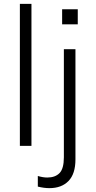

<svg xmlns="http://www.w3.org/2000/svg" viewBox="-20 -756 496 995"><path d="M83 -736H143V0H83ZM225 164Q266 164 288.5 141Q311 118 311 59V-501H371V70Q371 145 335 182Q299 219 236 219Q208 219 176 211V156Q203 164 225 164ZM383 -708V-630H302V-708Z"/></svg>

Font: Muli Light
Style: Regular
Weight: 300
Designer: Vernon Adams
Foundry: Vernon Adams
Version: Version 2.100